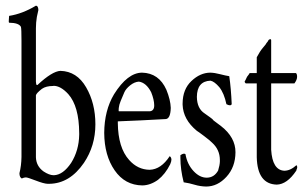

<svg xmlns="http://www.w3.org/2000/svg" viewBox="-20 -684 1104 689"><path d="M114.3 -378.9Q167 -428.2 196.8 -429.7Q255.9 -428.2 289.1 -370.6Q322.3 -313.5 322.3 -237.8Q322.3 -160.6 281.2 -99.6Q230 -24.9 156.2 -24.4H150.9Q137.2 -24.9 108.2 -36.1Q79.1 -47.4 72.8 -47.4Q66.4 -47.4 58.1 -43.5Q49.8 -47.9 49.8 -62.5Q56.6 -89.4 57.1 -120.6V-538.6Q57.1 -579.6 55.2 -587.4Q47.9 -602.1 12.7 -602.5Q10.7 -604.5 11.7 -613Q12.7 -621.6 12.7 -627Q60.1 -634.3 108.9 -663.6Q117.2 -663.6 117.7 -647.9L112.3 -623.5Q108.9 -603 108.9 -582.5V-390.6Q109.4 -379.4 112.3 -378.9ZM108.9 -341.8V-119.6Q109.9 -87.9 136.2 -68.8Q156.2 -55.7 171.4 -55.2H173.8Q206.5 -56.6 235.4 -99.6Q263.2 -144 264.2 -200.2V-206.5Q263.7 -302.7 225.1 -346.2Q197.3 -376.5 171.4 -376Q171.4 -376 170.9 -375.5Q145 -375.5 130.4 -365.2Q109.9 -349.1 108.9 -341.8Z M406.2 -284.7H518.1Q533.7 -286.6 533.4 -306.4Q533.2 -326.2 522.5 -353Q504.9 -387.2 478.5 -391.1Q462.4 -390.1 447 -377.7Q431.6 -365.2 426.3 -353L413.1 -321.8Q407.2 -307.6 406.2 -296.4Q405.3 -285.2 406.2 -284.7ZM443.4 -109.9Q474.1 -75.2 517.1 -74.7Q558.1 -76.2 588.9 -123.5Q594.7 -120.1 595.2 -111.3Q595.2 -105 590.8 -94.7Q573.2 -59.1 546.9 -38.6Q519.5 -19 490.7 -18.6Q428.2 -19.5 391.4 -72.8Q354.5 -126 354 -207Q354.5 -287.6 389.2 -345.7Q437.5 -422.9 489.7 -423.3Q550.3 -421.9 577.1 -361.8Q591.8 -325.7 592.8 -296.9Q591.8 -259.3 575.7 -256.8Q483.9 -251.5 402.8 -248.5V-242.2Q403.8 -153.8 443.4 -109.9Z M735.4 -394.5Q687 -392.6 686.5 -336.4Q687 -294.4 714.4 -276.9Q723.6 -270 733.6 -263.2Q743.7 -256.3 746.6 -251.5Q748 -250.5 773.4 -231.4Q825.2 -190.9 825 -137.7Q824.7 -84.5 792.7 -49.6Q760.7 -14.6 719.7 -14.6Q698.2 -15.1 678.7 -21Q659.2 -26.9 639.2 -29.8Q627.4 -75.7 627.4 -117.2V-127Q639.6 -135.7 645.5 -130.9Q651.9 -94.2 674.8 -69.8Q696.8 -46.4 721.7 -46.4Q722.2 -46.4 722.7 -46.4Q748.5 -46.9 762.7 -71.8Q768.6 -91.3 769 -104V-109.9Q769 -147 740.7 -172.4Q734.4 -179.2 712.4 -195.8Q690.4 -212.4 686.5 -214.4Q637.2 -254.9 635.3 -308.1V-313Q635.7 -363.8 667 -393.3Q698.2 -422.9 734.4 -423.3Q750.5 -422.9 770 -417.7Q789.6 -412.6 802.7 -410.6Q809.1 -366.7 811.5 -310.1Q807.6 -302.2 792.5 -310.1Q784.2 -349.6 767.1 -371.1Q749.5 -391.6 735.4 -394.5Z M973.1 -21.5Q903.8 -23.4 901.4 -119.6V-384.8H861.8Q856.4 -390.1 858.6 -392.8Q860.8 -395.5 860.8 -397Q862.3 -398.4 863.8 -402.8Q864.7 -405.8 866.7 -408.7L873 -417Q874.5 -418.9 876 -421.9H901.4V-478.5Q913.1 -500.5 922.6 -511.5Q932.1 -522.5 933.6 -524.9Q935.1 -527.3 936 -529.1Q937 -530.8 938.5 -532.2Q939.9 -533.7 940.9 -535.2Q941.9 -536.6 943.8 -540.5Q943.8 -540.5 946.8 -542.5Q952.6 -545.4 953.1 -539.6V-421.9H1042Q1046.4 -418 1046.1 -407.7Q1045.9 -397.5 1036.6 -384.8H953.1V-146.5Q957.5 -73.7 1000 -71.3Q1022 -71.3 1043.9 -91.3Q1049.3 -85 1043.9 -74.7V-73.7L1043 -71.3Q1010.3 -22.5 973.1 -21.5Z"/></svg>

Font: AMoshref-Thulth
Style: Regular
Weight: 400
Designer: Ali Moshref
Foundry: Ali Moshref
Version: Version 0.1